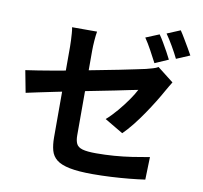

<svg xmlns="http://www.w3.org/2000/svg" viewBox="-96 -966 1191 1128"><g transform="rotate(10 500.0 -402.0)"><path d="M774 -818Q787 -800 801.5 -775Q816 -750 830 -725Q844 -700 853 -681L773 -646Q757 -677 735.5 -716.5Q714 -756 694 -785ZM892 -863Q905 -844 920 -818.5Q935 -793 949.5 -768.5Q964 -744 973 -727L893 -693Q878 -724 855.5 -763Q833 -802 813 -830ZM268 -114Q268 -135 268 -174.5Q268 -214 268 -264Q268 -314 268 -369.5Q268 -425 268 -479Q268 -533 268 -579Q268 -625 268 -655Q268 -672 267 -693Q266 -714 264.5 -735Q263 -756 260 -770H409Q405 -748 402.5 -714.5Q400 -681 400 -655Q400 -626 400 -584.5Q400 -543 400 -495.5Q400 -448 400 -398.5Q400 -349 400 -302.5Q400 -256 400 -217Q400 -178 400 -149Q400 -119 409 -100Q418 -81 445.5 -73Q473 -65 527 -65Q580 -65 633.5 -69Q687 -73 740.5 -81Q794 -89 843 -98L839 37Q798 43 746 48Q694 53 638 56Q582 59 528 59Q443 59 391 48.5Q339 38 312.5 17Q286 -4 277 -37Q268 -70 268 -114ZM897 -553Q891 -543 881.5 -527.5Q872 -512 865 -499Q848 -468 824 -429Q800 -390 772 -349Q744 -308 714.5 -271Q685 -234 658 -208L548 -273Q581 -302 612.5 -339.5Q644 -377 669 -413Q694 -449 707 -475Q694 -473 659 -465.5Q624 -458 574.5 -448Q525 -438 466 -426.5Q407 -415 347 -403Q287 -391 231 -379.5Q175 -368 130 -358.5Q85 -349 58 -343L33 -474Q63 -478 109.5 -485.5Q156 -493 214.5 -503Q273 -513 336 -525.5Q399 -538 460.5 -549.5Q522 -561 576.5 -572Q631 -583 671 -591.5Q711 -600 730 -604Q752 -610 770 -615Q788 -620 801 -628Z"/></g></svg>

Font: Noto Sans SC
Style: Bold
Weight: 700
Designer: Ryoko NISHIZUKA  (kana, bopomofo & ideographs); Paul D. Hunt (Latin, Greek & Cyrillic); Sandoll Communications , Soo-you
Foundry: Adobe
Version: Version 2.004-H2;hotconv 1.0.118;makeotfexe 2.5.65603